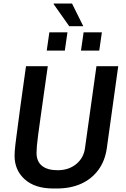

<svg xmlns="http://www.w3.org/2000/svg" viewBox="-20 -1063 718 1093"><path d="M283 10Q179 10 121 -42Q63 -94 63 -176Q63 -187 64 -202.5Q65 -218 67.5 -239.5Q70 -261 74 -290.5Q78 -320 83 -358.5Q88 -397 94.5 -445.5Q101 -494 109.5 -554Q118 -614 128 -686H252Q238 -587 227.5 -513Q217 -439 209.5 -385Q202 -331 197 -294Q192 -257 190 -233Q188 -209 188 -193Q188 -144 219 -119Q250 -94 308 -94Q372 -94 414.5 -129.5Q457 -165 464 -221L529 -686H653L588 -219Q578 -148 540.5 -96.5Q503 -45 443 -17.5Q383 10 303 10ZM374 -914 285 -1040 286 -1043H390L454 -914ZM246 -775 261 -879H364L349 -775ZM441 -775 456 -879H560L545 -775Z"/></svg>

Font: Chivo Medium Medium
Style: Italic
Weight: 500
Italic angle: -8.05°
Version: Version 2.002